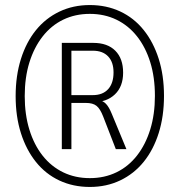

<svg xmlns="http://www.w3.org/2000/svg" viewBox="-20 -733 712 761"><path d="M336 8Q270 8 215.5 -17.5Q161 -43 122.5 -91Q84 -139 63 -205Q42 -271 42 -352Q42 -433 63 -499.5Q84 -566 122.5 -613.5Q161 -661 215.5 -687Q270 -713 336 -713Q402 -713 456.5 -687.5Q511 -662 549.5 -614Q588 -566 609 -500Q630 -434 630 -353Q630 -272 609 -205.5Q588 -139 549.5 -91.5Q511 -44 456.5 -18Q402 8 336 8ZM336 -27Q394 -27 441.5 -50Q489 -73 523 -116.5Q557 -160 575.5 -220Q594 -280 594 -353Q594 -427 575.5 -486.5Q557 -546 523 -589Q489 -632 441.5 -655Q394 -678 336 -678Q278 -678 230.5 -655Q183 -632 149 -588.5Q115 -545 96.5 -485.5Q78 -426 78 -352Q78 -279 96.5 -219Q115 -159 149 -116Q183 -73 230.5 -50Q278 -27 336 -27ZM225 -142V-563H350Q406 -563 437 -532Q468 -501 468 -445Q468 -390 435.5 -359Q403 -328 350 -328L374 -334Q388 -334 400 -321.5Q412 -309 423 -282L481 -142H439L389 -271Q377 -302 362.5 -313.5Q348 -325 321 -325H258L263 -330V-142ZM263 -356H348Q387 -356 408.5 -379.5Q430 -403 430 -446Q430 -487 408.5 -509.5Q387 -532 348 -532H263Z"/></svg>

Font: Nunito Sans 12pt ExtraLight Condensed
Style: Regular
Weight: 200
Width: 3
Version: Version 3.101;gftools[0.9.27]